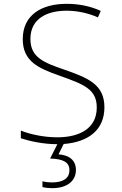

<svg xmlns="http://www.w3.org/2000/svg" viewBox="-20 -744 640 1004"><path d="M279 10H280L242 85C312 87 343 105 343 146C343 188 311 210 251 210C236 210 218 208 202 204V234C216 238 235 240 253 240C330 240 377 203 377 145C377 93 341 67 286 63L313 9C443 -1 526 -65 526 -183C526 -304 438 -337 316 -380C211 -416 139 -443 139 -540C139 -648 228 -688 328 -688C375 -688 434 -679 492 -653L507 -687C450 -713 389 -724 329 -724C197 -724 99 -666 99 -539C99 -423 181 -387 292 -348C418 -303 486 -278 486 -182C486 -74 399 -26 279 -26C214 -26 142 -40 89 -61V-21C132 -7 203 10 279 10Z"/></svg>

Font: Noto Sans Mono ExtraLight
Style: Regular
Weight: 200
Designer: Monotype Design Team
Foundry: Monotype Imaging Inc.
Version: Version 2.014